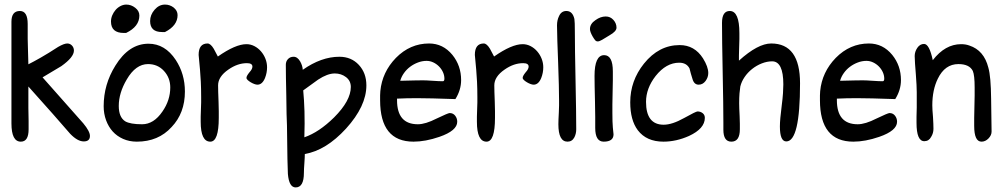

<svg xmlns="http://www.w3.org/2000/svg" viewBox="-20 -619 4383 839"><path d="M71 0Q30 0 30 -80V-524Q30 -571 67 -571Q101 -571 101 -514V-496V-482Q101 -468 101 -450Q101 -432 102 -410L104 -338Q126 -349 158.5 -367.5Q191 -386 234 -414Q260 -429 274 -429Q286 -429 294.5 -420Q303 -411 303 -398Q303 -369 248 -330Q239 -324 166 -281L344 -80Q373 -45 373 -25Q373 -1 346 -1Q319 -1 287 -34Q226 -105 104 -241V-147Q105 -113 105 -90Q105 -67 105 -54Q105 0 71 0Z M521 -475Q465 -475 465 -525Q465 -539 470.5 -552Q476 -565 485 -575.5Q494 -586 506.5 -592.5Q519 -599 532 -599Q553 -599 571 -585Q589 -571 589 -551Q589 -503 531 -475ZM688 -479Q636 -479 636 -527Q636 -554 655.5 -576.5Q675 -599 701 -599Q722 -599 739 -586Q756 -572 756 -553Q756 -507 701 -479ZM578 0Q545 0 518 -12Q491 -24 472.5 -44.5Q454 -65 443.5 -93.5Q433 -122 433 -155Q433 -250 484 -332Q543 -428 629 -428Q701 -428 748 -357Q788 -296 788 -219Q788 -125 730 -64Q672 0 578 0ZM601 -76Q652 -76 690 -132Q724 -181 724 -237Q724 -279 696.5 -309Q669 -339 627 -339Q573 -339 534 -272Q499 -213 499 -156Q499 -107 527 -89Q549 -76 601 -76Z M899 0Q857 0 857 -87Q857 -96 857 -109.5Q857 -123 858 -141Q859 -158 859 -171.5Q859 -185 859 -194Q859 -232 857.5 -262Q856 -292 854 -314L848 -379Q848 -429 887 -429Q900 -429 914 -406L932 -372Q1009 -426 1057 -426Q1075 -426 1091.5 -417.5Q1108 -409 1120.5 -394.5Q1133 -380 1140 -362Q1147 -344 1147 -325Q1147 -301 1138 -278Q1126 -249 1105 -249Q1099 -249 1091 -252Q1083 -255 1075.5 -259.5Q1068 -264 1062.5 -269Q1057 -274 1057 -279Q1057 -287 1070 -303Q1083 -317 1083 -328Q1083 -343 1059 -343Q1018 -343 978 -315Q933 -284 933 -246Q933 -235 933.5 -217Q934 -199 935 -175Q936 -151 936 -133Q936 -115 936 -104Q936 0 899 0Z M1272 200Q1243 200 1238 141Q1237 128 1236 75.5Q1235 23 1234 -71Q1232 -104 1231 -204Q1230 -246 1229.5 -278.5Q1229 -311 1229 -336Q1229 -351 1238.5 -361Q1248 -371 1263 -371Q1280 -371 1292 -350Q1302 -332 1303 -314Q1384 -371 1463 -371Q1515 -371 1548 -335.5Q1581 -300 1581 -246Q1581 -155 1492 -57Q1405 38 1312 54Q1312 60 1311.5 70.5Q1311 81 1310 95Q1309 108 1308.5 118Q1308 128 1308 136Q1308 200 1272 200ZM1310 -19Q1374 -41 1440 -106Q1513 -179 1513 -239Q1513 -266 1492 -282Q1471 -298 1443 -298Q1411 -298 1370 -271L1305 -224Q1309 -183 1310.5 -132.5Q1312 -82 1310 -19Z M1787 0Q1641 0 1641 -181Q1641 -192 1641 -202.5Q1641 -213 1642 -221Q1650 -304 1710 -366Q1772 -429 1855 -429Q1916 -429 1957 -379Q1995 -332 1995 -269Q1995 -226 1970 -186Q1913 -188 1871 -189Q1829 -190 1802 -190Q1779 -190 1757 -189.5Q1735 -189 1715 -188V-181Q1715 -76 1806 -76Q1839 -76 1888 -101Q1938 -125 1945 -125Q1960 -125 1969 -113.5Q1978 -102 1978 -87Q1978 -48 1900 -21Q1839 0 1787 0ZM1915 -264Q1922 -264 1922 -275Q1922 -290 1915.5 -304Q1909 -318 1898 -329Q1887 -340 1873 -346.5Q1859 -353 1844 -353Q1825 -353 1806.5 -346Q1788 -339 1772.5 -327.5Q1757 -316 1745.5 -300Q1734 -284 1729 -266Q1766 -267 1790.5 -267.5Q1815 -268 1828 -268Q1835 -268 1846 -267.5Q1857 -267 1871 -266Q1885 -265 1896 -264.5Q1907 -264 1915 -264Z M2106 0Q2064 0 2064 -87Q2064 -96 2064 -109.5Q2064 -123 2065 -141Q2066 -158 2066 -171.5Q2066 -185 2066 -194Q2066 -232 2064.5 -262Q2063 -292 2061 -314L2055 -379Q2055 -429 2094 -429Q2107 -429 2121 -406L2139 -372Q2216 -426 2264 -426Q2282 -426 2298.5 -417.5Q2315 -409 2327.5 -394.5Q2340 -380 2347 -362Q2354 -344 2354 -325Q2354 -301 2345 -278Q2333 -249 2312 -249Q2306 -249 2298 -252Q2290 -255 2282.5 -259.5Q2275 -264 2269.5 -269Q2264 -274 2264 -279Q2264 -287 2277 -303Q2290 -317 2290 -328Q2290 -343 2266 -343Q2225 -343 2185 -315Q2140 -284 2140 -246Q2140 -235 2140.5 -217Q2141 -199 2142 -175Q2143 -151 2143 -133Q2143 -115 2143 -104Q2143 0 2106 0Z M2460 0Q2420 0 2420 -76Q2420 -84 2420.5 -97.5Q2421 -111 2422 -128Q2423 -145 2423 -158Q2423 -171 2423 -179Q2423 -207 2422 -248Q2421 -289 2419 -344Q2417 -399 2415.5 -439.5Q2414 -480 2414 -508Q2414 -531 2423 -549Q2433 -571 2455 -571Q2482 -571 2490 -536Q2491 -530 2491.5 -516Q2492 -502 2492 -479Q2492 -410 2495 -267Q2498 -125 2498 -54Q2498 -35 2490 -19Q2480 0 2460 0Z M2570 -459Q2558 -480 2558 -492Q2558 -515 2582 -531Q2604 -547 2627 -547Q2647 -547 2660.5 -532Q2674 -517 2674 -498Q2674 -482 2644 -465Q2623 -452 2611 -445Q2599 -438 2592 -438Q2585 -438 2580.5 -443.5Q2576 -449 2570 -459ZM2618 0Q2581 0 2581 -60Q2581 -79 2581 -107.5Q2581 -136 2580 -174Q2579 -212 2578.5 -240Q2578 -268 2578 -287Q2578 -378 2620 -378Q2658 -378 2658 -307Q2658 -291 2658 -268.5Q2658 -246 2657 -216Q2656 -185 2656 -162.5Q2656 -140 2656 -125Q2656 -104 2656.5 -88.5Q2657 -73 2658 -62L2661 -32Q2661 0 2618 0Z M2879 0Q2805 0 2767 -50Q2734 -94 2734 -172Q2734 -266 2794 -341Q2859 -422 2950 -422Q3015 -422 3052 -364Q3075 -327 3075 -300Q3075 -281 3063 -265Q3051 -249 3033 -249Q3013 -249 3006 -274Q3002 -285 2999 -297Q2996 -309 2993 -320Q2980 -345 2948 -345Q2891 -345 2845 -287Q2803 -233 2803 -174Q2803 -74 2880 -74Q2917 -74 2969 -103Q3021 -132 3028 -132Q3041 -132 3050.5 -124.5Q3060 -117 3060 -104Q3060 -57 2991 -25Q2935 0 2879 0Z M3176 0Q3141 0 3141 -52V-68V-82Q3141 -156 3138 -301Q3135 -447 3135 -519Q3135 -571 3169 -571Q3211 -571 3211 -474Q3211 -463 3211 -448.5Q3211 -434 3210 -414Q3209 -392 3209 -377Q3209 -362 3209 -354Q3292 -429 3350 -429Q3476 -429 3476 -255Q3476 -1 3416 -1Q3388 -1 3388 -66Q3388 -82 3390 -104.5Q3392 -127 3396 -158Q3400 -189 3401.5 -211.5Q3403 -234 3403 -250Q3403 -351 3354 -351Q3332 -351 3309 -342Q3286 -333 3266.5 -317.5Q3247 -302 3233.5 -282Q3220 -262 3215 -241Q3213 -229 3211.5 -211Q3210 -193 3210 -168Q3210 -158 3210.5 -144.5Q3211 -131 3212 -112Q3213 -93 3213 -78.5Q3213 -64 3213 -54Q3213 0 3176 0Z M3709 0Q3563 0 3563 -181Q3563 -192 3563 -202.5Q3563 -213 3564 -221Q3572 -304 3632 -366Q3694 -429 3777 -429Q3838 -429 3879 -379Q3917 -332 3917 -269Q3917 -226 3892 -186Q3835 -188 3793 -189Q3751 -190 3724 -190Q3701 -190 3679 -189.5Q3657 -189 3637 -188V-181Q3637 -76 3728 -76Q3761 -76 3810 -101Q3860 -125 3867 -125Q3882 -125 3891 -113.5Q3900 -102 3900 -87Q3900 -48 3822 -21Q3761 0 3709 0ZM3837 -264Q3844 -264 3844 -275Q3844 -290 3837.5 -304Q3831 -318 3820 -329Q3809 -340 3795 -346.5Q3781 -353 3766 -353Q3747 -353 3728.5 -346Q3710 -339 3694.5 -327.5Q3679 -316 3667.5 -300Q3656 -284 3651 -266Q3688 -267 3712.5 -267.5Q3737 -268 3750 -268Q3757 -268 3768 -267.5Q3779 -267 3793 -266Q3807 -265 3818 -264.5Q3829 -264 3837 -264Z M4269 0Q4237 0 4237 -69Q4237 -83 4237 -104Q4237 -125 4238 -153Q4239 -181 4239 -202Q4239 -223 4239 -237Q4239 -290 4231 -309Q4216 -339 4168 -339Q4109 -339 4078 -275Q4054 -226 4054 -159Q4054 -141 4057 -108Q4058 -91 4058.5 -78Q4059 -65 4059 -56Q4059 -37 4049 -21Q4039 -2 4019 -2Q3985 -2 3985 -82Q3985 -93 3985 -109.5Q3985 -126 3986 -149V-216Q3986 -229 3985 -249Q3984 -269 3982 -295Q3980 -321 3978.5 -340.5Q3977 -360 3977 -374Q3977 -393 3988.5 -410Q4000 -427 4018 -427Q4041 -427 4056 -356Q4110 -426 4180 -426Q4200 -426 4216 -420Q4280 -399 4299 -323Q4310 -285 4311 -187L4313 -44Q4313 -28 4299.5 -14Q4286 0 4269 0Z"/></svg>

Font: Dongol
Style: Regular
Weight: 400
Designer: Abdo Mohamed and Ibrahim Hamdi
Foundry: Protype Foundry
Version: Version 1.000;hotconv 1.0.109;makeotfexe 2.5.65596